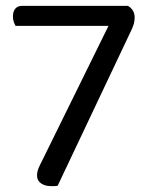

<svg xmlns="http://www.w3.org/2000/svg" viewBox="-20 -628 498 653"><path d="M415 -608Q438 -595 438 -568Q438 -548 427 -526L176 4Q170 5 164.5 5Q159 5 153 5Q133 5 119.5 -4.5Q106 -14 106 -31Q106 -43 110.5 -54.5Q115 -66 123 -81L349 -540H33Q30 -545 27 -553Q24 -561 24 -572Q24 -589 32 -598.5Q40 -608 55 -608Z"/></svg>

Font: Baloo 2
Style: Regular
Weight: 400
Designer: Sarang Kulkarni and Ek Type
Foundry: Ek Type
Version: Version 1.640;hotconv 1.0.111;makeotfexe 2.5.65597; ttfautoh